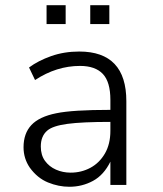

<svg xmlns="http://www.w3.org/2000/svg" viewBox="-20 -707 624 734"><path d="M245 7Q204 7 163.5 -9.5Q123 -26 94 -66Q70 -101 70 -144Q70 -197 100 -229Q130 -261 195 -274Q257 -287 402 -287V-325Q402 -394 373 -424.5Q344 -455 286 -455Q196 -455 114 -401L91 -449Q126 -475 175.5 -492.5Q225 -510 283 -510Q463 -510 463 -320V0H402V-89Q377 -38 335.5 -15.5Q294 7 245 7ZM250 -47Q291 -47 325.5 -65.5Q360 -84 381 -120Q402 -156 402 -207V-241Q294 -241 238 -233.5Q182 -226 161 -208Q136 -187 136 -147Q136 -114 152 -92Q168 -70 194 -58.5Q220 -47 250 -47ZM325 -615V-687H398V-615ZM158 -615V-687H231V-615Z"/></svg>

Font: Winston Light
Style: Regular
Weight: 300
Designer: Original fonts by Vernon Adams / Changes by Cristiano Sobral
Foundry: Original fonts by Vernon Adams / Changes by Cristiano Sobral
Version: Version 2.503;July 17, 2020;FontCreator 13.0.0.2655 64-bit